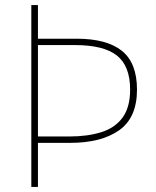

<svg xmlns="http://www.w3.org/2000/svg" viewBox="-20 -734 613 754"><path d="M518 -382Q518 -272 448 -222.5Q378 -173 256 -173H129V0H103V-714H129V-582H281Q399 -582 458.5 -534.5Q518 -487 518 -382ZM252 -198Q324 -198 378 -215Q432 -232 461.5 -272.5Q491 -313 491 -382Q491 -475 439 -516Q387 -557 274 -557H129V-198Z"/></svg>

Font: Noto Sans Lao Looped Thin
Style: Regular
Weight: 100
Designer: Mark Frömberg, Ben Mitchell
Foundry: The Fontpad Ltd
Version: Version 1.002; ttfautohint (v1.8.4.7-5d5b)